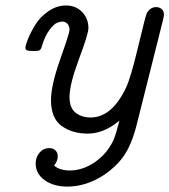

<svg xmlns="http://www.w3.org/2000/svg" viewBox="-20 -484 621 704"><path d="M73.2 -309.1Q73.2 -317.9 83 -342Q92.8 -366.2 109.9 -394Q127 -421.9 157.5 -442.9Q188 -463.9 222.2 -463.9Q258.3 -463.9 281.2 -439.9Q304.2 -416 304.2 -380.9Q304.2 -359.9 269.5 -267.3Q234.9 -174.8 234.9 -128.9Q234.9 -87.9 257.3 -70.6Q279.8 -53.2 312 -53.2Q390.1 -53.2 441.9 -162.1Q459 -197.3 486.1 -311Q513.2 -424.8 518.1 -435.1Q530.3 -458 553.2 -458Q563 -458 572 -451.4Q581.1 -444.8 581.1 -430.2Q581.1 -425.3 576.2 -404.8L480 -22Q461.9 47.9 433.1 88.9Q405.3 127.9 361.8 157.2Q295.9 200.2 227.1 200.2Q176.3 200.2 143.6 176.5Q110.8 152.8 110.8 115.2Q110.8 92.3 125 75.7Q139.2 59.1 160.2 59.1Q175.3 59.1 183.6 67.6Q191.9 76.2 191.9 88.9Q191.9 106 178.2 123Q199.2 141.1 235.8 141.1Q283.7 141.1 328.4 110.1Q373 79.1 396 29.8Q404.8 9.8 418 -42Q361.8 5.9 300.8 5.9Q245.6 5.9 206.3 -22Q167 -49.8 167 -117.2Q167 -171.4 200.9 -267.1Q234.9 -362.8 234.9 -374Q234.9 -388.2 227.5 -396.5Q220.2 -404.8 209 -404.8Q199.2 -404.8 188 -399.9Q176.8 -395 160.9 -373.5Q145 -352.1 133.8 -315.9Q130.9 -303.7 126 -300.3Q121.1 -296.9 104 -296.9Q85 -296.9 79.1 -299.6Q73.2 -302.2 73.2 -309.1Z"/></svg>

Font: CMU Concrete
Style: Italic
Weight: 500
Italic angle: -14.04°
Version: Version 0.7.0